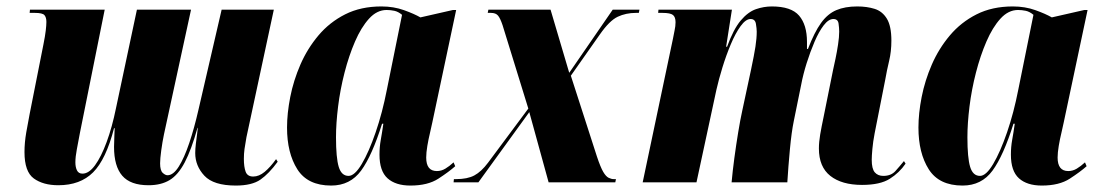

<svg xmlns="http://www.w3.org/2000/svg" viewBox="-20 -566 3414 596"><path d="M712 10Q643 10 614.5 -20.5Q586 -51 586 -91Q586 -103 588 -120Q590 -137 592 -151.5Q594 -166 594 -169H593Q574 -101 553.5 -62Q533 -23 506.5 -7Q480 9 441 9Q385 9 359.5 -20.5Q334 -50 334 -110Q334 -125 335 -144.5Q336 -164 336 -168H334Q309 -71 269 -31Q229 9 161 9Q114 9 85 -12Q56 -33 56 -94Q56 -123 61.5 -155Q67 -187 72 -212L115 -429Q120 -454 122 -471Q124 -488 124 -498Q124 -512 118 -519Q112 -526 88 -526H72L73 -536H305L228 -153Q223 -126 218.5 -102.5Q214 -79 214 -62Q214 -47 219 -37Q224 -27 236 -27Q256 -27 275 -53Q294 -79 311 -125Q328 -171 340 -230L405 -536H573L489 -149Q484 -125 480.5 -99Q477 -73 477 -59Q477 -37 485 -29.5Q493 -22 500 -22Q518 -22 535 -49Q552 -76 567.5 -122Q583 -168 596 -225L668 -536H830L745 -140Q741 -118 739 -103.5Q737 -89 737 -73Q737 -48 742.5 -33Q748 -18 766 -18Q784 -18 801.5 -32.5Q819 -47 837 -72L842 -64Q815 -27 788.5 -8.5Q762 10 712 10Z M1008 10Q935 10 903 -40.5Q871 -91 871 -170Q871 -214 881 -265Q891 -316 912.5 -365.5Q934 -415 968.5 -456Q1003 -497 1051.5 -521.5Q1100 -546 1164 -546Q1202 -546 1234 -534.5Q1266 -523 1285 -512L1386 -535H1396L1322 -186Q1320 -175 1315 -154.5Q1310 -134 1306.5 -113Q1303 -92 1303 -77Q1303 -35 1336 -35Q1350 -35 1362.5 -42.5Q1375 -50 1388 -62L1393 -50Q1374 -33 1341 -11.5Q1308 10 1254 10Q1208 10 1183 -12.5Q1158 -35 1158 -86Q1158 -110 1162 -132Q1166 -154 1170 -182H1166Q1135 -83 1101 -36.5Q1067 10 1008 10ZM1062 -20Q1081 -20 1103 -57Q1125 -94 1146 -155Q1167 -216 1181 -288L1228 -520Q1216 -530 1204 -532.5Q1192 -535 1180 -535Q1150 -535 1125.5 -508Q1101 -481 1082 -437Q1063 -393 1049.5 -340.5Q1036 -288 1029.5 -235.5Q1023 -183 1023 -140Q1023 -76 1031.5 -48Q1040 -20 1062 -20Z M1388 0 1389 -10H1396Q1431 -10 1452.5 -21.5Q1474 -33 1495 -61L1620 -229L1540 -488Q1533 -509 1526 -517.5Q1519 -526 1504 -526H1494L1496 -536H1689L1747 -340L1882 -536H1965L1963 -526H1954Q1923 -526 1897.5 -514Q1872 -502 1842 -459L1752 -331L1833 -80Q1844 -47 1852.5 -32.5Q1861 -18 1869.5 -14Q1878 -10 1885 -10H1892L1890 0H1683L1623 -218L1465 0Z M2656 8Q2593 8 2557.5 -20Q2522 -48 2522 -105Q2522 -125 2526 -148.5Q2530 -172 2537 -205L2566 -349Q2569 -362 2573.5 -383.5Q2578 -405 2581.5 -428Q2585 -451 2585 -468Q2585 -479 2583 -493Q2581 -507 2567 -507Q2552 -507 2537 -487.5Q2522 -468 2508.5 -436.5Q2495 -405 2484 -370Q2473 -335 2467 -303L2444 -190Q2437 -156 2432 -102.5Q2427 -49 2424 0H2251Q2254 -34 2259.5 -75Q2265 -116 2271.5 -155.5Q2278 -195 2284 -222L2311 -348Q2321 -395 2325 -421Q2329 -447 2329 -468Q2329 -477 2326.5 -492Q2324 -507 2310 -507Q2295 -507 2279 -485Q2263 -463 2248.5 -428.5Q2234 -394 2222.5 -356.5Q2211 -319 2204 -288L2142 0H1975L2069 -446Q2071 -458 2074 -471.5Q2077 -485 2077 -497Q2077 -513 2069 -519.5Q2061 -526 2036 -526H2023L2024 -536H2252L2234 -421H2237Q2257 -476 2279.5 -502.5Q2302 -529 2326.5 -537.5Q2351 -546 2376 -546Q2436 -546 2460.5 -517.5Q2485 -489 2485 -436V-414H2488Q2508 -466 2528.5 -494.5Q2549 -523 2576 -534.5Q2603 -546 2641 -546Q2671 -546 2695 -538.5Q2719 -531 2733 -508Q2747 -485 2747 -440Q2747 -406 2740 -377Q2733 -348 2728 -319L2695 -152Q2690 -126 2688 -103.5Q2686 -81 2686 -70Q2686 -42 2695.5 -31Q2705 -20 2722 -20Q2746 -20 2759.5 -35Q2773 -50 2786 -66L2791 -58Q2772 -30 2742 -11Q2712 8 2656 8Z M2968 10Q2895 10 2863 -40.5Q2831 -91 2831 -170Q2831 -214 2841 -265Q2851 -316 2872.5 -365.5Q2894 -415 2928.5 -456Q2963 -497 3011.5 -521.5Q3060 -546 3124 -546Q3162 -546 3194 -534.5Q3226 -523 3245 -512L3346 -535H3356L3282 -186Q3280 -175 3275 -154.5Q3270 -134 3266.5 -113Q3263 -92 3263 -77Q3263 -35 3296 -35Q3310 -35 3322.5 -42.5Q3335 -50 3348 -62L3353 -50Q3334 -33 3301 -11.5Q3268 10 3214 10Q3168 10 3143 -12.5Q3118 -35 3118 -86Q3118 -110 3122 -132Q3126 -154 3130 -182H3126Q3095 -83 3061 -36.5Q3027 10 2968 10ZM3022 -20Q3041 -20 3063 -57Q3085 -94 3106 -155Q3127 -216 3141 -288L3188 -520Q3176 -530 3164 -532.5Q3152 -535 3140 -535Q3110 -535 3085.5 -508Q3061 -481 3042 -437Q3023 -393 3009.5 -340.5Q2996 -288 2989.5 -235.5Q2983 -183 2983 -140Q2983 -76 2991.5 -48Q3000 -20 3022 -20Z"/></svg>

Font: Noto Serif Display ExtraCondensed Black
Style: Italic
Weight: 900
Width: 2
Italic angle: -12°
Designer: Monotype Design Team
Foundry: Monotype Imaging Inc.
Version: Version 2.009